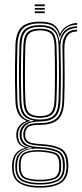

<svg xmlns="http://www.w3.org/2000/svg" viewBox="-20 -705 376 877"><path d="M162.5 152.2Q105.2 152.2 70.9 132.6Q36.5 113 35.2 61.8Q35 55.5 35.2 51.1Q35.5 46.8 35.8 42Q37 13.5 53.6 -5.4Q70.2 -24.2 93.8 -28.8V-30.8Q70.2 -39.2 62.9 -53.5Q55.5 -67.8 54.5 -82Q54.2 -86.5 54.4 -88.6Q54.5 -90.8 54.5 -94.5Q55.5 -113.8 66.8 -129Q78 -144.2 99 -151.5V-154.2Q76.8 -163.2 64.2 -184.8Q51.8 -206.2 50.5 -243.5Q49 -287.8 48.5 -325.6Q48 -363.5 48.5 -404Q49 -444.5 50.5 -497Q52 -555.2 77.9 -580.6Q103.8 -606 162.5 -606Q205 -606 225 -592.8Q245 -579.5 253.2 -552.2H255.2Q265 -575 288.4 -587.6Q311.8 -600.2 332.2 -600V-592Q299 -591.5 279 -574.4Q259 -557.2 254 -535.8H252Q246 -567.8 226.5 -582.9Q207 -598 162.5 -598Q107.2 -598 84.2 -574.1Q61.2 -550.2 59.8 -497.2Q58.5 -451 57.9 -412.4Q57.2 -373.8 57.5 -333.8Q57.8 -293.8 59.5 -243.2Q62.2 -166 116 -154.5V-151.5Q89.8 -145.5 76.8 -130Q63.8 -114.5 62.8 -94.5Q62.2 -87.8 62.8 -82Q63.5 -65.5 72.9 -51.1Q82.2 -36.8 111 -30.5V-28.8Q82.8 -24.5 64 -7.1Q45.2 10.2 43.8 42Q43.2 47.8 43 51.4Q42.8 55 43 62Q44.5 111 76.6 128Q108.8 145 162.5 145Q216.8 145 248.8 127.9Q280.8 110.8 283.5 61.8Q283.8 55.2 283.6 51.5Q283.5 47.8 283.2 41.5Q281 -7.5 249.5 -22.2Q218 -37 163.5 -39.5Q120.5 -41.5 104.6 -52.1Q88.8 -62.8 87 -81.5Q86 -90.2 86.2 -94.5Q88.2 -118.2 103.4 -130.6Q118.5 -143 162.5 -142.8Q211.5 -142.2 237 -163.6Q262.5 -185 264.8 -242Q266.2 -286.5 266.6 -323.2Q267 -360 266.6 -399.5Q266.2 -439 265.2 -491.8Q264.8 -524.8 280.9 -547.2Q297 -569.8 332.2 -569.2V-561.2Q273 -561.8 274 -481.5Q275 -415.5 275.2 -362.4Q275.5 -309.2 273.2 -243Q271 -184.2 245.4 -159.6Q219.8 -135 162.5 -134.8Q118 -134.5 107 -123.4Q96 -112.2 94.8 -93.2Q94.5 -88.8 95 -83.8Q96.5 -65.8 111 -57.4Q125.5 -49 163.5 -47.2Q223.2 -44.2 256.2 -27.6Q289.2 -11 291.8 42Q292.2 49.5 292.1 52.1Q292 54.8 291.8 61.8Q289.5 112.5 255.8 132.4Q222 152.2 162.5 152.2ZM162.5 138Q111.8 138 81.8 123.1Q51.8 108.2 50 62Q49.8 55.5 50 51.4Q50.2 47.2 50.5 42Q54 -21.2 126.2 -28.2V-30.2Q94 -36 82.8 -50Q71.5 -64 70 -82Q69.5 -86.8 69.6 -88.5Q69.8 -90.2 69.8 -94.5Q70.8 -115.5 85 -131.8Q99.2 -148 133.5 -152.8V-154.8Q100.2 -160.2 85.1 -181Q70 -201.8 68.8 -243.8Q66.8 -302.2 66.6 -361.4Q66.5 -420.5 68.8 -496.8Q70.2 -549.8 92.9 -570Q115.5 -590.2 162.5 -590.2Q206.5 -590.2 226.1 -573.2Q245.8 -556.2 250.8 -517.2H252.8Q264.8 -583.8 332.2 -585V-577Q295.8 -576.8 275.4 -553Q255 -529.2 256.2 -487.8Q258.2 -415.8 258.2 -360.2Q258.2 -304.8 256.2 -244.2Q254 -189.5 230.5 -169.8Q207 -150 162.5 -150Q118.8 -150.2 99.6 -134.1Q80.5 -118 78.8 -95.8Q78.2 -87.5 78.8 -82Q80.5 -61.8 97.9 -48.4Q115.2 -35 163.5 -33Q214.5 -30.8 244.4 -17.1Q274.2 -3.5 276 42Q276.2 48 276.2 51.2Q276.2 54.5 276 62Q274 107.5 243.5 122.8Q213 138 162.5 138ZM162.5 -159Q205.5 -159 225.5 -177.5Q245.5 -196 247.2 -244.2Q249.2 -297.8 249.4 -361.1Q249.5 -424.5 247.5 -496.5Q246 -544.5 225.4 -563.4Q204.8 -582.2 162.5 -582.2Q118.5 -582.2 98.9 -563.4Q79.2 -544.5 77.8 -496.2Q75.5 -426.8 75.5 -365.2Q75.5 -303.8 77.8 -244.2Q79.5 -197 99.1 -178Q118.8 -159 162.5 -159ZM162.5 -166.8Q125 -166.8 106.8 -182.9Q88.5 -199 86.8 -244.2Q84.8 -301.5 84.8 -367.4Q84.8 -433.2 86.8 -496.2Q88.2 -541.5 106.1 -557.9Q124 -574.2 162.5 -574.2Q202.5 -574.2 219.6 -557.5Q236.8 -540.8 238.2 -496.2Q240.5 -428.2 240.4 -364.4Q240.2 -300.5 238 -244.8Q236.2 -200 218.6 -183.4Q201 -166.8 162.5 -166.8ZM162.5 -174.8Q197.5 -174.8 212.4 -189.9Q227.2 -205 229 -245Q231 -299.5 231.1 -366.4Q231.2 -433.2 229.2 -496Q227.8 -537.2 212.5 -551.8Q197.2 -566.2 162.5 -566.2Q128.2 -566.2 112.9 -551.8Q97.5 -537.2 96 -495.8Q93.8 -434.2 93.8 -368.9Q93.8 -303.5 96 -244.8Q97.5 -203.5 113.2 -189.1Q129 -174.8 162.5 -174.8ZM162.5 130.8Q210.2 130.8 238 117.4Q265.8 104 267.5 62Q267.8 55.5 267.6 51.2Q267.5 47 267 42Q265.2 -0.5 237.6 -11.6Q210 -22.8 163.8 -25.8Q114.2 -28.8 87.9 -13Q61.5 2.8 58.8 41.8Q58.2 47.8 58 51.8Q57.8 55.8 58 62.2Q59.5 104.8 87.9 117.8Q116.2 130.8 162.5 130.8ZM162.5 123.5Q120.2 123.5 94 112.6Q67.8 101.8 66.2 62.2Q66 57 66 52.1Q66 47.2 66.2 41.2Q68.2 1.8 95.1 -9.8Q122 -21.2 164.2 -19.2Q205.5 -17.2 231.6 -7.9Q257.8 1.5 259.2 42Q259.8 49 259.6 52.9Q259.5 56.8 259.2 62.5Q257.8 101.8 231.2 112.6Q204.8 123.5 162.5 123.5ZM162.5 116.2Q199.5 116.2 224.1 107.6Q248.8 99 250.5 62.5Q250.8 56.5 250.5 51.8Q250.2 47 250.2 42Q249 5.5 224.8 -2.2Q200.5 -10 163.5 -12Q124.2 -14 99.9 -4Q75.5 6 74.5 42Q74.2 47 74.4 52.8Q74.5 58.5 74.5 62.5Q76.2 98.8 100.5 107.5Q124.8 116.2 162.5 116.2ZM139 -676.8V-684.8H184.5V-676.8ZM139 -660.8V-668.8H184.5V-660.8ZM139 -645V-653H184.5V-645Z"/></svg>

Font: Big Shoulders Inline Display Light
Style: Regular
Weight: 300
Designer: Patric King
Foundry: XO Type Co
Version: Version 1.000